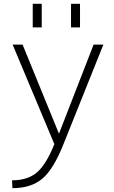

<svg xmlns="http://www.w3.org/2000/svg" viewBox="-20 -753 598 1003"><path d="M351 -610V-733H398V-610ZM151 -610V-733H198V-610ZM98 -520 287 -57H289L469 -520H520L312 -1Q260 131 201 180.5Q142 230 45 230L43 189Q123 189 171.5 149Q220 109 264 0L46 -520Z"/></svg>

Font: Mplus 1p Light
Style: Regular
Weight: 300
Version: Version 1.061